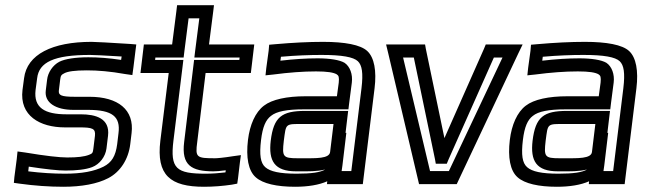

<svg xmlns="http://www.w3.org/2000/svg" viewBox="-20 -679 2464 734"><path d="M228 -192H283C333 -192 346 -188 343 -160L337 -111C335 -94 333 -92 320 -87C302 -80 276 -77 237 -77C207 -77 154 -83 76 -96L47 -100L44 -71L35 -2L33 20L54 23C112 31 169 35 222 35C292 35 352 24 394 2C440 -22 471 -70 478 -128L483 -170C494 -259 432 -309 322 -309H266C213 -309 203 -315 205 -333L210 -374C212 -390 214 -393 226 -399C239 -406 266 -410 312 -410C355 -410 402 -406 458 -396L486 -392L490 -421L498 -486L501 -509L477 -511C396 -516 346 -519 330 -519C180 -519 83 -471 72 -380L66 -335C54 -237 132 -192 228 -192ZM234 -242C151 -242 108 -267 116 -335L122 -380C129 -441 186 -469 324 -469C337 -469 378 -467 445 -463L443 -450C397 -457 355 -460 318 -460C269 -460 229 -454 207 -443C182 -430 163 -402 160 -374L155 -333C149 -286 194 -259 260 -259H316C410 -259 441 -233 433 -170L428 -128C422 -82 407 -58 376 -42C340 -24 293 -15 228 -15C183 -15 137 -18 88 -24L90 -42C155 -32 202 -27 231 -27C273 -27 308 -31 332 -40C361 -51 383 -80 387 -111L393 -160C401 -227 345 -242 289 -242H234Z M734 -136 766 -400H914H939L942 -425L949 -484L952 -509H927H779L795 -634L798 -659H773H682H657L654 -634L638 -509H555H530L527 -484L520 -425L517 -400H542H625L593 -141C577 -9 631 35 760 35C796 35 832 32 866 27L887 23L890 2L897 -57L901 -86L872 -82C834 -76 811 -74 802 -74C731 -74 726 -77 734 -136ZM684 -136C673 -47 712 -24 796 -24C805 -24 821 -25 843 -28L842 -20C818 -17 793 -15 766 -15C654 -15 630 -34 643 -141L678 -425L681 -450H656H573L574 -459H657H682L685 -484L701 -609H742L726 -484L723 -459H748H896L895 -450H747H722L719 -425L684 -136Z M1370 0 1412 -342C1420 -408 1411 -459 1384 -484C1358 -508 1298 -519 1215 -519C1161 -519 1100 -516 1032 -510L1009 -508L1007 -485L998 -419L995 -391L1024 -394C1085 -402 1139 -406 1188 -406C1231 -406 1255 -402 1267 -395C1275 -390 1277 -384 1275 -363L1268 -311H1148C1077 -311 1020 -299 989 -275C956 -250 935 -202 928 -144C920 -78 929 -26 958 -1C985 23 1038 35 1108 35C1157 35 1200 28 1231 14L1230 25H1255H1342H1367L1370 0ZM1065 -141C1074 -208 1069 -205 1141 -205H1255L1242 -98C1239 -72 1188 -74 1136 -74H1118C1061 -74 1058 -80 1065 -141ZM1015 -141C1006 -64 1029 -24 1112 -24H1130C1155 -24 1191 -23 1223 -31C1205 -20 1171 -15 1114 -15C1050 -15 1013 -23 994 -40C976 -56 971 -86 978 -144C984 -194 996 -221 1016 -236C1037 -253 1076 -261 1142 -261H1287H1312L1315 -286L1325 -363C1329 -395 1318 -425 1297 -439C1278 -450 1241 -456 1194 -456C1151 -456 1104 -453 1052 -447L1054 -462C1111 -467 1162 -469 1209 -469C1288 -469 1331 -461 1348 -445C1364 -430 1369 -400 1362 -342L1323 -25H1286L1289 -46L1304 -171H1301L1308 -230L1311 -255H1286H1147C1057 -255 1026 -232 1015 -141Z M1942 -509H1855H1837L1830 -492L1679 -151L1608 -492L1605 -509H1586H1491H1456L1464 -476L1578 8L1582 25H1600H1708H1726L1734 8L1962 -476L1978 -509H1942ZM1901 -459 1696 -25H1624L1521 -459H1562L1643 -70L1646 -53H1665H1670H1688L1695 -70L1868 -459H1901Z M2371 0 2413 -342C2421 -408 2412 -459 2385 -484C2359 -508 2299 -519 2216 -519C2162 -519 2101 -516 2033 -510L2010 -508L2008 -485L1999 -419L1996 -391L2025 -394C2086 -402 2140 -406 2189 -406C2232 -406 2256 -402 2268 -395C2276 -390 2278 -384 2276 -363L2269 -311H2149C2078 -311 2021 -299 1990 -275C1957 -250 1936 -202 1929 -144C1921 -78 1930 -26 1959 -1C1986 23 2039 35 2109 35C2158 35 2201 28 2232 14L2231 25H2256H2343H2368L2371 0ZM2066 -141C2075 -208 2070 -205 2142 -205H2256L2243 -98C2240 -72 2189 -74 2137 -74H2119C2062 -74 2059 -80 2066 -141ZM2016 -141C2007 -64 2030 -24 2113 -24H2131C2156 -24 2192 -23 2224 -31C2206 -20 2172 -15 2115 -15C2051 -15 2014 -23 1995 -40C1977 -56 1972 -86 1979 -144C1985 -194 1997 -221 2017 -236C2038 -253 2077 -261 2143 -261H2288H2313L2316 -286L2326 -363C2330 -395 2319 -425 2298 -439C2279 -450 2242 -456 2195 -456C2152 -456 2105 -453 2053 -447L2055 -462C2112 -467 2163 -469 2210 -469C2289 -469 2332 -461 2349 -445C2365 -430 2370 -400 2363 -342L2324 -25H2287L2290 -46L2305 -171H2302L2309 -230L2312 -255H2287H2148C2058 -255 2027 -232 2016 -141Z"/></svg>

Font: Gamestation Text Outline
Style: Italic
Weight: 400
Designer: Jonas Hecksher
Foundry: Jonas Hecksher, Playtypeª, e-types AS
Version: Version 1.003